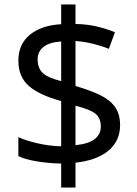

<svg xmlns="http://www.w3.org/2000/svg" viewBox="-20 -779 612 857"><path d="M253 -49Q198 -50 146 -58.5Q94 -67 62 -82V-167Q96 -151 149 -139Q202 -127 253 -126V-328Q154 -355 108 -396Q62 -437 62 -508Q62 -582 113.5 -624Q165 -666 253 -671V-759H317V-672Q370 -671 413.5 -660.5Q457 -650 493 -635L466 -561Q434 -574 395.5 -583.5Q357 -593 317 -596V-395Q383 -376 427 -354.5Q471 -333 493.5 -301.5Q516 -270 516 -220Q516 -150 464 -106.5Q412 -63 317 -53V58H253ZM253 -594Q199 -590 173.5 -569Q148 -548 148 -515Q148 -475 170.5 -453.5Q193 -432 253 -417ZM317 -131Q376 -137 403 -158.5Q430 -180 430 -214Q430 -252 406 -271.5Q382 -291 317 -307Z"/></svg>

Font: Noto Sans Old Turkic
Style: Regular
Weight: 400
Designer: Monotype Design Team
Foundry: Monotype Imaging Inc.
Version: Version 2.003; ttfautohint (v1.8.4.7-5d5b)